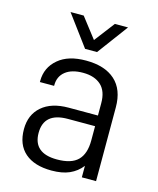

<svg xmlns="http://www.w3.org/2000/svg" viewBox="-108 -784 713 866"><g transform="rotate(15 248.0 -350.5)"><path d="M374 -470.7Q421.9 -427.7 421.9 -344.7V0H355.5V-53.7Q333 -24.4 297.9 -8.8Q264.6 5.9 214.8 5.9Q134.8 5.9 90.8 -32.2Q46.9 -70.3 46.9 -142.6Q46.9 -210 91.8 -249Q136.7 -288.1 216.8 -288.1H353.5V-345.7Q353.5 -401.4 324.2 -428.7Q293.9 -457 239.3 -457Q186.5 -457 157.2 -433.6Q127.9 -410.2 127.9 -369.1V-366.2H61.5V-371.1Q61.5 -434.6 109.4 -474.6Q155.3 -513.7 238.3 -513.7Q326.2 -513.7 374 -470.7ZM323.2 -79.1Q353.5 -109.4 353.5 -171.9V-238.3H226.6Q115.2 -238.3 115.2 -143.6Q115.2 -48.8 225.6 -48.8Q293 -48.8 323.2 -79.1ZM113.3 -707H174.8L248 -612.3L320.3 -707H381.8L275.4 -563.5H219.7Z"/></g></svg>

Font: Dinish
Style: Regular
Weight: 400
Designer: Bert Driehuis
Foundry: Playbeing
Version: Version 3.006; git-39231f3c-release